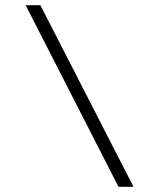

<svg xmlns="http://www.w3.org/2000/svg" viewBox="-20 -722 627 742"><path d="M136 -702 496 0H438L79 -702Z"/></svg>

Font: GFS BodoniClassic
Style: Regular
Weight: 400
Designer: George D. Matthiopoulos
Foundry: George D. Matthiopoulos
Version: Macromedia Fontographer 4.1.5 140901